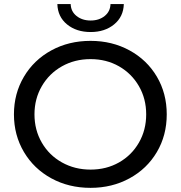

<svg xmlns="http://www.w3.org/2000/svg" viewBox="-20 -907 880 935"><path d="M47.9 -350.1Q47.9 -451.2 96.4 -533.2Q145 -615.2 230 -661.6Q314.9 -708 420.9 -708Q525.9 -708 610.8 -661.6Q695.8 -615.2 743.9 -533.7Q792 -452.1 792 -350.1Q792 -248 743.9 -166.5Q695.8 -85 610.8 -38.6Q525.9 7.8 420.9 7.8Q314.9 7.8 230 -38.6Q145 -85 96.4 -167Q47.9 -249 47.9 -350.1ZM147.9 -350.1Q147.9 -273.9 183.6 -212.4Q219.2 -150.9 281.7 -116Q344.2 -81.1 420.9 -81.1Q498 -81.1 559.6 -116Q621.1 -150.9 656.5 -212.4Q691.9 -273.9 691.9 -350.1Q691.9 -426.3 656.5 -487.5Q621.1 -548.8 559.6 -584Q498 -619.1 420.9 -619.1Q343.8 -619.1 281.5 -584Q219.2 -548.8 183.6 -487.3Q147.9 -425.8 147.9 -350.1ZM259.3 -887.2H324.2Q325.2 -851.1 352.8 -829.1Q380.4 -807.1 421.4 -807.1Q462.4 -807.1 489.7 -829.1Q517.1 -851.1 518.1 -887.2H583Q581.1 -825.2 535.6 -788.1Q490.2 -751 421.4 -751Q352.1 -751 306.6 -788.1Q261.2 -825.2 259.3 -887.2Z"/></svg>

Font: Montserrat Medium
Style: Regular
Weight: 500
Designer: Julieta Ulanovsky
Foundry: Julieta Ulanovsky
Version: Version 7.200